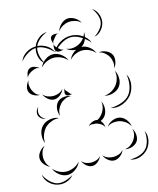

<svg xmlns="http://www.w3.org/2000/svg" viewBox="-170 -1079 1052 1282"><g transform="rotate(-15 356.0 -438.0)"><path d="M280 -760Q294 -797 330 -819Q366 -841 406 -841Q446 -841 482 -819Q518 -797 532 -760Q506 -790 472 -810.5Q438 -831 406 -831Q374 -831 340 -810.5Q306 -790 280 -760ZM52 -758Q64 -792 96.5 -812Q129 -832 165 -832Q201 -833 234 -813.5Q267 -794 280 -760Q257 -787 225.5 -805Q194 -823 165 -822Q136 -822 105 -803.5Q74 -785 52 -758ZM168 -685Q178 -712 204.5 -732Q231 -752 260 -752Q289 -752 315.5 -732Q342 -712 352 -685Q333 -707 308 -717.5Q283 -728 260 -728Q237 -728 212 -717.5Q187 -707 168 -685ZM368 -685Q377 -711 402.5 -730.5Q428 -750 456 -750Q484 -750 509.5 -730.5Q535 -711 544 -685Q526 -706 502 -716Q478 -726 456 -726Q434 -726 410 -716Q386 -706 368 -685ZM60 -642Q59 -658 66 -676.5Q73 -695 88 -702Q102 -709 121.5 -702.5Q141 -696 152 -685Q137 -692 123.5 -689Q110 -686 98 -680Q87 -675 75.5 -666Q64 -657 60 -642ZM560 -685Q583 -689 608.5 -678.5Q634 -668 646 -647Q657 -627 652 -599.5Q647 -572 632 -555Q640 -577 637 -598Q634 -619 625 -636Q616 -652 599.5 -666Q583 -680 560 -685ZM108 -512Q88 -511 67 -521.5Q46 -532 39 -550Q31 -568 38.5 -590.5Q46 -613 60 -626Q51 -609 53 -591.5Q55 -574 61 -559Q67 -545 78 -531.5Q89 -518 108 -512ZM632 -539Q647 -515 647 -482.5Q647 -450 629 -427Q612 -405 580.5 -396Q549 -387 522 -396Q550 -397 573 -410.5Q596 -424 610 -442Q624 -460 631 -485.5Q638 -511 632 -539ZM318 -463Q309 -460 294.5 -460Q280 -460 274 -468Q268 -476 270.5 -489.5Q273 -503 278 -512Q276 -502 281.5 -495.5Q287 -489 293 -483Q298 -477 303 -470Q308 -463 318 -463ZM262 -512Q255 -491 235 -474.5Q215 -458 193 -458Q171 -458 151 -474.5Q131 -491 123 -512Q138 -495 156.5 -488.5Q175 -482 193 -482Q210 -482 229 -488.5Q248 -495 262 -512ZM701 -495Q720 -461 713.5 -420Q707 -379 682 -349Q656 -320 617 -306.5Q578 -293 541 -306Q580 -306 617 -319Q654 -332 674 -356Q694 -380 701 -418Q708 -456 701 -495ZM202 -342Q191 -363 193.5 -391Q196 -419 213 -437Q229 -454 257 -457.5Q285 -461 307 -451Q283 -453 263 -443.5Q243 -434 230 -420Q217 -406 208 -386Q199 -366 202 -342ZM104 -348Q89 -349 76 -359Q63 -369 58 -383Q54 -397 59 -412.5Q64 -428 76 -437Q68 -425 66 -411Q64 -397 68 -386Q71 -375 80.5 -364.5Q90 -354 104 -348ZM367 -225Q372 -231 379 -237Q378 -237 378 -237H379Q391 -246 406.5 -250.5Q422 -255 435 -251Q452 -260 464 -274Q479 -290 487.5 -313.5Q496 -337 492 -364Q505 -340 502.5 -309Q500 -278 482 -258Q471 -246 454 -239Q473 -218 474 -190Q467 -206 454 -215Q441 -224 427 -228Q423 -230 419 -231Q404 -230 390 -233Q378 -232 367 -225ZM58 -192Q45 -219 49 -253Q53 -287 74 -309Q95 -331 129 -337Q163 -343 191 -330Q161 -332 134.5 -321Q108 -310 91 -293Q75 -275 65 -248.5Q55 -222 58 -192ZM490 -190Q504 -211 531 -222.5Q558 -234 582 -228Q607 -222 625 -198.5Q643 -175 645 -150Q634 -173 615 -186.5Q596 -200 576 -205Q557 -210 533.5 -207.5Q510 -205 490 -190ZM50 -31Q29 -39 12 -60Q-5 -81 -5 -103Q-5 -126 12 -147Q29 -168 50 -176Q33 -161 26 -141.5Q19 -122 19 -103Q19 -85 26 -65.5Q33 -46 50 -31ZM645 -134Q658 -115 660 -88Q662 -61 649 -43Q635 -24 609 -16.5Q583 -9 561 -15Q584 -17 601 -29Q618 -41 629 -56Q640 -71 645.5 -91.5Q651 -112 645 -134ZM720 -99Q736 -69 729 -33.5Q722 2 700 27Q677 52 642.5 62.5Q608 73 577 60Q611 61 642.5 50.5Q674 40 692 20Q710 0 717.5 -32.5Q725 -65 720 -99ZM242 -15Q232 12 205 32Q178 52 149 52Q120 52 93.5 31.5Q67 11 57 -16Q76 6 101 17Q126 28 149 28Q172 28 197.5 17.5Q223 7 242 -15ZM389 -15Q382 5 363 21Q344 37 324 37Q303 37 284 21Q265 5 258 -15Q271 1 289 7Q307 13 324 13Q340 13 358 7Q376 1 389 -15ZM545 -15Q538 6 517.5 22.5Q497 39 475 39Q453 39 433 22.5Q413 6 405 -15Q420 2 439 8.5Q458 15 475 15Q493 15 512 8.5Q531 2 545 -15ZM178 60Q159 86 126 95.5Q93 105 62 96Q31 88 7.5 62.5Q-16 37 -19 5Q-6 34 17 57Q40 80 64 87Q89 94 120 86Q151 78 178 60ZM591 -976Q616 -962 628 -932.5Q640 -903 635 -874Q630 -846 609 -822Q588 -798 559 -793Q584 -808 602.5 -830.5Q621 -853 625 -876Q629 -899 619.5 -926.5Q610 -954 591 -976ZM342 -888Q348 -913 369 -933.5Q390 -954 415 -957Q441 -959 466 -943.5Q491 -928 502 -905Q484 -923 461 -929Q438 -935 418 -933Q398 -931 377 -920Q356 -909 342 -888ZM194 -708Q168 -728 160 -762.5Q152 -797 163 -829Q173 -860 200 -882.5Q227 -905 260 -906Q229 -894 204.5 -872Q180 -850 172 -825Q164 -800 170.5 -768Q177 -736 194 -708ZM284 -818Q278 -828 276 -844Q274 -860 281 -869Q289 -878 304.5 -879Q320 -880 332 -876Q320 -876 313 -868.5Q306 -861 300 -853Q294 -846 288 -837.5Q282 -829 284 -818ZM500 -842Q503 -816 491 -788.5Q479 -761 456 -749Q433 -737 403.5 -742.5Q374 -748 355 -765Q379 -755 403 -758Q427 -761 445 -771Q463 -780 478.5 -798Q494 -816 500 -842ZM339 -765Q329 -760 312.5 -759Q296 -758 288 -766Q279 -774 279 -790.5Q279 -807 284 -818Q283 -806 290 -798Q297 -790 304 -783Q311 -777 319 -770.5Q327 -764 339 -765Z"/></g></svg>

Font: Rubik Puddles
Style: Regular
Weight: 400
Designer: Hubert and Fischer, NaN
Foundry: Hubert and Fischer, NaN
Version: Version 2.200